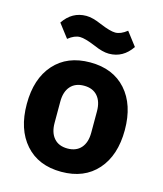

<svg xmlns="http://www.w3.org/2000/svg" viewBox="-113 -834 791 931"><g transform="rotate(15 282.0 -369.0)"><path d="M357 -601Q325 -601 280 -621Q227 -643 202 -643Q174 -643 143 -618L91 -686Q134 -750 205 -750Q237 -750 282 -730Q335 -708 360 -708Q388 -708 419 -733L471 -665Q428 -601 357 -601ZM462.5 -62Q397 12 282 12Q167 12 101.5 -62Q36 -136 36 -263Q36 -390 101.5 -463.5Q167 -537 282 -537Q397 -537 462.5 -463.5Q528 -390 528 -263Q528 -136 462.5 -62ZM374 -209V-316Q374 -365 350 -392.5Q326 -420 282 -420Q238 -420 214 -392.5Q190 -365 190 -316V-209Q190 -160 214 -132.5Q238 -105 282 -105Q326 -105 350 -132.5Q374 -160 374 -209Z"/></g></svg>

Font: Aneliza
Style: Bold
Weight: 700
Designer: Mike Abbink, Paul van der Laan, Pieter van Rosmalen
Foundry: Bold Monday
Version: Version 3.0